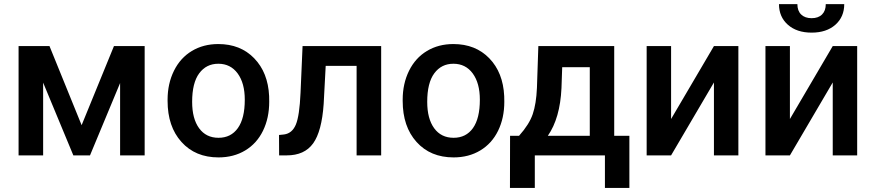

<svg xmlns="http://www.w3.org/2000/svg" viewBox="-20 -751 4228 928"><path d="M374.5 -146 530.8 -528.3H679.2V0H560.5V-349.6L415 0H334.5L188.5 -351.6V0H69.8V-528.3H219.2Z M790 0ZM790 -269Q790 -346.7 820.8 -408.9Q851.6 -471.2 907.2 -504.6Q962.9 -538.1 1035.2 -538.1Q1142.1 -538.1 1208.7 -469.2Q1275.4 -400.4 1280.8 -286.6L1281.2 -258.8Q1281.2 -180.7 1251.2 -119.1Q1221.2 -57.6 1165.3 -23.9Q1109.4 9.8 1036.1 9.8Q924.3 9.8 857.2 -64.7Q790 -139.2 790 -263.2ZM908.7 -258.8Q908.7 -177.2 942.4 -131.1Q976.1 -85 1036.1 -85Q1096.2 -85 1129.6 -131.8Q1163.1 -178.7 1163.1 -269Q1163.1 -349.1 1128.7 -396Q1094.2 -442.9 1035.2 -442.9Q977.1 -442.9 942.9 -396.7Q908.7 -350.6 908.7 -258.8Z M1822.3 -528.3V0H1703.6V-432.6H1554.2L1544.4 -248.5Q1535.2 -115.7 1493.4 -57.9Q1451.7 0 1365.7 0H1329.1L1328.6 -98.6L1353 -101.1Q1392.1 -106.4 1409.9 -148.7Q1427.7 -190.9 1432.6 -302.7L1442.4 -528.3Z M1926.3 0ZM1926.3 -269Q1926.3 -346.7 1957 -408.9Q1987.8 -471.2 2043.5 -504.6Q2099.1 -538.1 2171.4 -538.1Q2278.3 -538.1 2345 -469.2Q2411.6 -400.4 2417 -286.6L2417.5 -258.8Q2417.5 -180.7 2387.5 -119.1Q2357.4 -57.6 2301.5 -23.9Q2245.6 9.8 2172.4 9.8Q2060.5 9.8 1993.4 -64.7Q1926.3 -139.2 1926.3 -263.2ZM2044.9 -258.8Q2044.9 -177.2 2078.6 -131.1Q2112.3 -85 2172.4 -85Q2232.4 -85 2265.9 -131.8Q2299.3 -178.7 2299.3 -269Q2299.3 -349.1 2264.9 -396Q2230.5 -442.9 2171.4 -442.9Q2113.3 -442.9 2079.1 -396.7Q2044.9 -350.6 2044.9 -258.8Z M2488.8 -94.7Q2538.1 -149.9 2554.9 -199.5Q2571.8 -249 2575.2 -326.2L2582 -528.3H2948.7V-94.7H3022V157.2H2903.8V0H2564.9V157.2H2444.8L2445.3 -94.7ZM2627.9 -94.7H2830.6V-426.3H2697.3L2693.8 -325.2Q2687 -179.7 2627.9 -94.7Z M3430.7 -528.3H3548.8V0H3430.7V-352.5L3223.6 0H3105.5V-528.3H3223.6V-175.8Z M3679.7 0ZM4004.9 -528.3H4123V0H4004.9V-352.5L3797.9 0H3679.7V-528.3H3797.9V-175.8ZM4060.5 -731Q4060.5 -669.4 4017.6 -631.3Q3974.6 -593.3 3902.8 -593.3Q3831.1 -593.3 3788.1 -631.3Q3745.1 -669.4 3745.1 -731H3834Q3834 -698.7 3852.3 -680.9Q3870.6 -663.1 3902.8 -663.1Q3935.1 -663.1 3953.1 -680.9Q3971.2 -698.7 3971.2 -731Z"/></svg>

Font: Roboto-o Medium
Style: Regular
Weight: 500
Designer: Google
Version: Version 2.134; 2016; ttfautohint (v1.6)